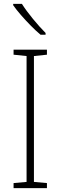

<svg xmlns="http://www.w3.org/2000/svg" viewBox="-20 -970 312 990"><path d="M222 0H50V-26L117 -32V-681L50 -688V-714H222V-688L155 -681V-32L222 -26ZM93 -950Q115 -915 150 -872.5Q185 -830 215 -800V-791H189Q165 -811 138.5 -838Q112 -865 88 -892.5Q64 -920 48 -943V-950Z"/></svg>

Font: Noto Sans Lao Looped SemiCondensed ExtraLight
Style: Regular
Weight: 200
Width: 4
Designer: Mark Frömberg, Ben Mitchell
Foundry: The Fontpad Ltd
Version: Version 1.002; ttfautohint (v1.8.4.7-5d5b)